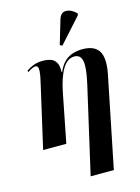

<svg xmlns="http://www.w3.org/2000/svg" viewBox="-150 -889 878 1208"><g transform="rotate(-15 289.0 -285.5)"><path d="M285 237 415 -331Q438 -434 429 -476Q420 -518 380 -518Q334 -518 302 -464Q270 -410 251 -310L190 0H39L134 -416Q145 -462 146 -484.5Q147 -507 142 -514Q137 -521 128 -521Q120 -521 106.5 -515.5Q93 -510 77 -498L73 -508Q97 -524 122 -533.5Q147 -543 185 -543Q209 -543 231 -536Q253 -529 266.5 -507.5Q280 -486 278 -444H282Q301 -488 327 -510.5Q353 -533 382.5 -541Q412 -549 441 -549Q519 -549 547.5 -503Q576 -457 556 -355L436 237ZM326 -603 311 -611 357 -766Q370 -809 404.5 -808Q439 -807 472 -774L469 -762Z"/></g></svg>

Font: Noto Serif Display SemiCondensed
Style: Bold Italic
Weight: 700
Width: 4
Italic angle: -12°
Designer: Monotype Design Team
Foundry: Monotype Imaging Inc.
Version: Version 2.009